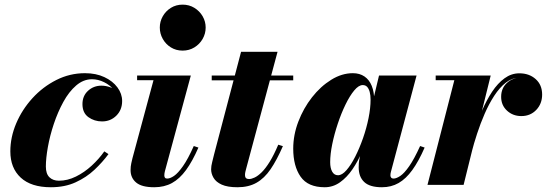

<svg xmlns="http://www.w3.org/2000/svg" viewBox="-20 -778 2302 808"><path d="M194 10Q111 10 67.2 -30.5Q23.5 -71 23.5 -141Q23.5 -200.5 48.2 -258.8Q73 -317 116.5 -364.8Q160 -412.5 216.8 -441.2Q273.5 -470 337.5 -470Q384 -470 419.2 -453.5Q454.5 -437 474.2 -410.2Q494 -383.5 494 -353Q494 -315.5 469.5 -291.2Q445 -267 409.5 -267Q377 -267 352 -285Q327 -303 327 -340Q327 -374.5 350.5 -396Q374 -417.5 407 -417.5Q426 -417.5 445.8 -410.2Q465.5 -403 479.2 -388.5Q493 -374 493 -353H476Q476 -378.5 459.5 -399.2Q443 -420 418 -432.2Q393 -444.5 367 -444.5Q331 -444.5 300.5 -418.2Q270 -392 246.5 -349Q223 -306 206.5 -256.5Q190 -207 181.5 -159.5Q173 -112 173 -77Q173 -46.5 188 -32Q203 -17.5 228 -17.5Q264 -17.5 299.5 -35Q335 -52.5 365.8 -80.8Q396.5 -109 419 -141L436.5 -129.5Q411.5 -95.5 377.5 -63.5Q343.5 -31.5 298.2 -10.8Q253 10 194 10Z M629 10Q576.5 10 553 -9.8Q529.5 -29.5 529.5 -62Q529.5 -77.5 532.5 -91Q535.5 -104.5 537.5 -112.5L626 -440.5H557V-460H783L674 -57.5Q673 -53.5 672.2 -49Q671.5 -44.5 671.5 -40Q671.5 -34 674.2 -30.2Q677 -26.5 683.5 -26.5Q696 -26.5 712.5 -37.8Q729 -49 750 -78.8Q771 -108.5 795.5 -163.5L815 -157Q790 -99.5 763 -62.5Q736 -25.5 703.8 -7.8Q671.5 10 629 10ZM748.5 -565Q721 -565 699.2 -578.5Q677.5 -592 665 -614.2Q652.5 -636.5 652.5 -662Q652.5 -687.5 665 -709.5Q677.5 -731.5 699.2 -745Q721 -758.5 748.5 -758.5Q776 -758.5 798 -745Q820 -731.5 832.8 -709.5Q845.5 -687.5 845.5 -662Q845.5 -636.5 832.8 -614.2Q820 -592 798 -578.5Q776 -565 748.5 -565Z M979.5 10Q937.5 10 913.2 -1Q889 -12 878.8 -29.5Q868.5 -47 868.5 -65.5Q868.5 -79 873 -96.2Q877.5 -113.5 881 -128.5L994.5 -560H1148L1015.5 -66.5Q1014 -61 1012.5 -54.5Q1011 -48 1011 -41Q1011 -24.5 1028 -24.5Q1038 -24.5 1051.8 -31Q1065.5 -37.5 1081.5 -53.2Q1097.5 -69 1115 -97.2Q1132.5 -125.5 1151 -169L1170.5 -163Q1145 -104.5 1118.8 -66Q1092.5 -27.5 1059.2 -8.8Q1026 10 979.5 10ZM871 -440V-460H1214V-440Z M1346.5 10Q1276 10 1245 -34.5Q1214 -79 1214 -152.5Q1214 -210 1235.5 -266.2Q1257 -322.5 1293 -368.5Q1329 -414.5 1373.8 -442.2Q1418.5 -470 1465 -470Q1493.5 -470 1513.8 -456.2Q1534 -442.5 1544.5 -416.5Q1555 -390.5 1555 -353.5Q1555 -332.5 1549.5 -297.8Q1544 -263 1532.5 -222Q1521 -181 1503.8 -140.2Q1486.5 -99.5 1463.2 -65.5Q1440 -31.5 1410.8 -10.8Q1381.5 10 1346.5 10ZM1402.5 -40.5Q1419.5 -40.5 1438.2 -62Q1457 -83.5 1475 -119Q1493 -154.5 1507.8 -196.8Q1522.5 -239 1531 -281.2Q1539.5 -323.5 1539.5 -358.5Q1539.5 -377.5 1535.8 -391.2Q1532 -405 1525 -412.5Q1518 -420 1506.5 -420Q1489.5 -420 1470.8 -397.5Q1452 -375 1434 -338Q1416 -301 1401.5 -257.5Q1387 -214 1378.2 -171.5Q1369.5 -129 1369.5 -95.5Q1369.5 -70.5 1378 -55.5Q1386.5 -40.5 1402.5 -40.5ZM1587.5 10Q1536 10 1512.8 -12Q1489.5 -34 1489.5 -73.5Q1489.5 -83.5 1490 -91Q1490.5 -98.5 1491.5 -103.5L1507.5 -179L1533 -259.5L1547 -343L1575 -460H1733L1625 -54.5Q1623 -47 1623 -39.5Q1623 -34.5 1626.2 -30.5Q1629.5 -26.5 1636 -26.5Q1648 -26.5 1664.8 -37.8Q1681.5 -49 1702.2 -78.8Q1723 -108.5 1748 -163.5L1767 -157Q1742 -99.5 1715.2 -62.5Q1688.5 -25.5 1657.5 -7.8Q1626.5 10 1587.5 10Z M1779 0 1892 -440.5H1813.5V-460H2045L1931 0ZM1953.5 -138Q1963 -178.5 1976.5 -224Q1990 -269.5 2008.8 -313Q2027.5 -356.5 2051 -392Q2074.5 -427.5 2103.2 -448.5Q2132 -469.5 2165.5 -469.5Q2207 -469.5 2234.2 -445.2Q2261.5 -421 2261.5 -380Q2261.5 -341.5 2236.8 -315.5Q2212 -289.5 2174 -289.5Q2138.5 -289.5 2113.8 -312.2Q2089 -335 2089 -370.5Q2089 -407 2113.8 -429.5Q2138.5 -452 2175.5 -452Q2212 -452 2236.2 -433.8Q2260.5 -415.5 2260.5 -380L2241 -380.5Q2241 -413.5 2220 -432Q2199 -450.5 2164.5 -450.5Q2134.5 -450.5 2108.2 -429.8Q2082 -409 2059.8 -374.8Q2037.5 -340.5 2019.5 -299Q2001.5 -257.5 1987.8 -215.5Q1974 -173.5 1965 -138Z"/></svg>

Font: Bodoni Moda ExtraBold
Style: Italic
Weight: 800
Italic angle: -13°
Version: Version 2.005